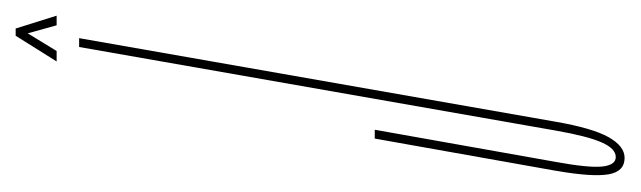

<svg xmlns="http://www.w3.org/2000/svg" viewBox="-324 -494 798 239"><g transform="rotate(-90 74.5 -375.0)"><path d="M-3 4Q-20 4 -23.5 -16Q-27 -36 -19 -82L21 -307H32L-8 -82Q-15.5 -41 -13.8 -24Q-12 -7 -2 -7Q8.5 -7 16.2 -24.5Q24 -42 31 -82L135 -675H146L42 -82Q34 -36 22.8 -16Q11.5 4 -3 4ZM117 -703 149 -754H158L174 -703H162L152 -739L130 -703Z"/></g></svg>

Font: Anybody UltraCondensed Thin
Style: Italic
Weight: 100
Width: 1
Italic angle: -10°
Designer: Tyler Finck
Foundry: Etcetera Type Company
Version: Version 1.010; ttfautohint (v1.8.3) -l 8 -r 50 -G 200 -x 14 